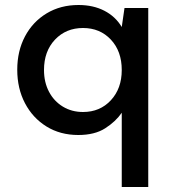

<svg xmlns="http://www.w3.org/2000/svg" viewBox="-20 -528 680 768"><path d="M467 220V-77Q443 -42 401 -15Q359 12 293 12Q221 12 166 -22Q111 -56 80 -115Q49 -174 49 -249Q49 -324 80 -382.5Q111 -441 166.5 -474.5Q222 -508 294 -508Q353 -508 397.5 -485Q442 -462 467 -420L478 -496H573V220ZM312 -80Q380 -80 423.5 -127Q467 -174 467 -248Q467 -323 423.5 -369.5Q380 -416 312 -416Q244 -416 200 -369.5Q156 -323 156 -248Q156 -199 176 -161Q196 -123 231.5 -101.5Q267 -80 312 -80Z"/></svg>

Font: Ultramarine Medium
Style: Regular
Weight: 500
Designer: Colophon Foundry, Jonny Pinhorn
Foundry: Colophon Foundry
Version: Version 1.200; ttfautohint (v1.8.3)